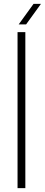

<svg xmlns="http://www.w3.org/2000/svg" viewBox="-20 -965 230 985"><path d="M70 0V-800H110V0ZM76 -840 152 -945H190L114 -840Z"/></svg>

Font: Big Shoulders Stencil Text SC Thin
Style: Regular
Weight: 100
Designer: Patric King
Foundry: XO Type Co
Version: Version 2.001